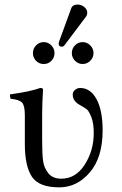

<svg xmlns="http://www.w3.org/2000/svg" viewBox="-20 -804 530 834"><path d="M316.9 -784.2Q333 -784.2 345.9 -773.7Q358.9 -763.2 358.9 -749Q358.9 -737.8 353 -731L261.2 -608.9Q255.4 -601.1 249 -601.1Q234.9 -601.1 234.9 -613.8Q234.9 -617.7 236.8 -624L289.1 -767.1Q294.9 -784.2 316.9 -784.2ZM123 -573.2Q123 -593.3 137 -607.2Q150.9 -621.1 169.9 -621.1Q189 -621.1 202.9 -606.9Q216.8 -592.8 216.8 -573.2Q216.8 -554.2 203.4 -540Q189.9 -525.9 169.9 -525.9Q149.9 -525.9 136.5 -540Q123 -554.2 123 -573.2ZM292 -573.2Q292 -593.3 305.9 -607.2Q319.8 -621.1 338.9 -621.1Q357.9 -621.1 372.1 -606.9Q386.2 -592.8 386.2 -573.2Q386.2 -554.2 372.1 -540Q357.9 -525.9 338.9 -525.9Q319.8 -525.9 305.9 -540Q292 -554.2 292 -573.2ZM163.1 -307.1V-193.8Q163.1 -136.7 167 -106Q170.9 -75.2 189.9 -51.5Q209 -27.8 246.1 -27.8Q309.1 -27.8 348.1 -88.9Q387.2 -149.9 387.2 -226.1Q387.2 -269 376.7 -295.4Q366.2 -321.8 357.2 -328.9Q348.1 -335.9 328.1 -347.2Q295.9 -364.3 295.9 -393.1Q295.9 -405.3 305.9 -413.6Q315.9 -421.9 328.1 -421.9Q373 -421.9 399.4 -373Q425.8 -324.2 425.8 -237.8Q425.8 -119.6 369.9 -54.9Q314 9.8 237.8 9.8Q148.9 9.8 118.4 -36.6Q87.9 -83 87.9 -178.2V-303.2Q87.9 -344.2 76.4 -357.7Q64.9 -371.1 25.9 -375Q22 -388.2 23.9 -394Q111.8 -406.2 154.8 -421.9Q167 -421.9 167 -415Q163.1 -354 163.1 -307.1Z"/></svg>

Font: Linux Libertine Display
Style: Regular
Weight: 400
Designer: Philipp H. Poll
Foundry: Philipp H. Poll
Version: Version 5.0.9